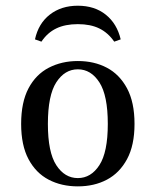

<svg xmlns="http://www.w3.org/2000/svg" viewBox="-20 -641 544 672"><path d="M252.4 11.3Q195.2 11.3 150.4 -12.1Q105.6 -35.5 79.8 -83.9Q54 -132.3 54 -207.3Q54 -283.1 79.8 -331.9Q105.6 -380.6 150.8 -404Q196 -427.4 252.4 -427.4Q309.7 -427.4 354 -404Q398.4 -380.6 424.6 -331.9Q450.8 -283.1 450.8 -207.3Q450.8 -132.3 424.6 -83.9Q398.4 -35.5 354 -12.1Q309.7 11.3 252.4 11.3ZM252.4 -17.7Q298.4 -17.7 327.8 -62.9Q357.3 -108.1 357.3 -207.3Q357.3 -307.3 327.8 -352.8Q298.4 -398.4 252.4 -398.4Q206.5 -398.4 177 -352.8Q147.6 -307.3 147.6 -207.3Q147.6 -108.1 177 -62.9Q206.5 -17.7 252.4 -17.7ZM252.4 -621Q311.3 -621 350.4 -589.5Q389.5 -558.1 402.4 -503.2L379.8 -495.2Q358.1 -526.6 327.4 -541.5Q296.8 -556.5 252.4 -556.5Q208.1 -556.5 177 -541.5Q146 -526.6 125 -495.2L102.4 -503.2Q114.5 -558.9 154.4 -589.9Q194.4 -621 252.4 -621Z"/></svg>

Font: Playfair 5pt SemiExpanded Light Medium
Style: Regular
Weight: 500
Version: Version 2.203